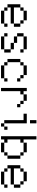

<svg xmlns="http://www.w3.org/2000/svg" viewBox="1480 -2208 728 3728"><g transform="rotate(90 1844.0 -344.0)"><path d="M62.5 -375H125V-312.5H62.5ZM62.5 -312.5H125V-250H62.5ZM62.5 -250H125V-187.5H62.5ZM62.5 -187.5H125V-125H62.5ZM125 -125H187.5V-62.5H125ZM187.5 -62.5H250V0H187.5ZM250 -62.5H312.5V0H250ZM312.5 -62.5H375V0H312.5ZM125 -437.5H187.5V-375H125ZM187.5 -500H250V-437.5H187.5ZM250 -500H312.5V-437.5H250ZM312.5 -500H375V-437.5H312.5ZM375 -437.5H437.5V-375H375ZM437.5 -375H500V-312.5H437.5ZM437.5 -312.5H500V-250H437.5ZM375 -250H437.5V-187.5H375ZM312.5 -250H375V-187.5H312.5ZM250 -250H312.5V-187.5H250ZM187.5 -250H250V-187.5H187.5ZM125 -250H187.5V-187.5H125ZM437.5 -125H500V-62.5H437.5ZM375 -62.5H437.5V0H375Z M625 -437.5H687.5V-375H625ZM687.5 -500H750V-437.5H687.5ZM750 -500H812.5V-437.5H750ZM812.5 -500H875V-437.5H812.5ZM875 -500H937.5V-437.5H875ZM937.5 -437.5H1000V-375H937.5ZM875 -250H937.5V-187.5H875ZM937.5 -125H1000V-62.5H937.5ZM875 -62.5H937.5V0H875ZM812.5 -62.5H875V0H812.5ZM750 -62.5H812.5V0H750ZM625 -125H687.5V-62.5H625ZM687.5 -62.5H750V0H687.5ZM937.5 -187.5H1000V-125H937.5ZM625 -375H687.5V-312.5H625ZM687.5 -312.5H750V-250H687.5ZM812.5 -250H875V-187.5H812.5ZM750 -312.5H812.5V-250H750Z M1125 -375H1187.5V-312.5H1125ZM1125 -312.5H1187.5V-250H1125ZM1125 -250H1187.5V-187.5H1125ZM1125 -187.5H1187.5V-125H1125ZM1187.5 -125H1250V-62.5H1187.5ZM1250 -62.5H1312.5V0H1250ZM1312.5 -62.5H1375V0H1312.5ZM1187.5 -437.5H1250V-375H1187.5ZM1250 -500H1312.5V-437.5H1250ZM1312.5 -500H1375V-437.5H1312.5ZM1375 -500H1437.5V-437.5H1375ZM1437.5 -437.5H1500V-375H1437.5ZM1375 -62.5H1437.5V0H1375ZM1500 -375H1562.5V-312.5H1500ZM1437.5 -62.5H1500V0H1437.5ZM1500 -125H1562.5V-62.5H1500Z M1687.5 -62.5H1750V0H1687.5ZM1687.5 -125H1750V-62.5H1687.5ZM1687.5 -187.5H1750V-125H1687.5ZM1687.5 -250H1750V-187.5H1687.5ZM1687.5 -312.5H1750V-250H1687.5ZM1687.5 -375H1750V-312.5H1687.5ZM1687.5 -437.5H1750V-375H1687.5ZM1687.5 -500H1750V-437.5H1687.5ZM1750 -437.5H1812.5V-375H1750ZM1812.5 -500H1875V-437.5H1812.5ZM1875 -500H1937.5V-437.5H1875ZM2000 -375H2062.5V-312.5H2000ZM1937.5 -437.5H2000V-375H1937.5Z M2375 -562.5H2312.5V-687.5H2375ZM2187.5 -500H2375V-62.5H2312.5V-437.5H2187.5ZM2375 -62.5H2437.5V0H2375ZM2437.5 -125H2500V-62.5H2437.5Z M2625 -687.5H2687.5V-625H2625ZM2625 -625H2687.5V-562.5H2625ZM2625 -562.5H2687.5V-500H2625ZM2625 -500H2687.5V-437.5H2625ZM2625 -437.5H2687.5V-375H2625ZM2625 -375H2687.5V-312.5H2625ZM2625 -312.5H2687.5V-250H2625ZM2625 -250H2687.5V-187.5H2625ZM2625 -187.5H2687.5V-125H2625ZM2625 -125H2687.5V-62.5H2625ZM2625 -62.5H2687.5V0H2625ZM2812.5 -500H2875V-437.5H2812.5ZM2875 -500H2937.5V-437.5H2875ZM2937.5 -437.5H3000V-375H2937.5ZM3000 -375H3062.5V-312.5H3000ZM3000 -312.5H3062.5V-250H3000ZM3000 -250H3062.5V-187.5H3000ZM3000 -187.5H3062.5V-125H3000ZM2937.5 -125H3000V-62.5H2937.5ZM2875 -62.5H2937.5V0H2875ZM2812.5 -62.5H2875V0H2812.5ZM2750 -62.5H2812.5V0H2750ZM2687.5 -125H2750V-62.5H2687.5ZM2750 -500H2812.5V-437.5H2750ZM2687.5 -437.5H2750V-375H2687.5Z M3187.5 -375H3250V-312.5H3187.5ZM3187.5 -312.5H3250V-250H3187.5ZM3187.5 -250H3250V-187.5H3187.5ZM3187.5 -187.5H3250V-125H3187.5ZM3250 -125H3312.5V-62.5H3250ZM3312.5 -62.5H3375V0H3312.5ZM3375 -62.5H3437.5V0H3375ZM3437.5 -62.5H3500V0H3437.5ZM3250 -437.5H3312.5V-375H3250ZM3312.5 -500H3375V-437.5H3312.5ZM3375 -500H3437.5V-437.5H3375ZM3437.5 -500H3500V-437.5H3437.5ZM3500 -437.5H3562.5V-375H3500ZM3562.5 -375H3625V-312.5H3562.5ZM3562.5 -312.5H3625V-250H3562.5ZM3500 -250H3562.5V-187.5H3500ZM3437.5 -250H3500V-187.5H3437.5ZM3375 -250H3437.5V-187.5H3375ZM3312.5 -250H3375V-187.5H3312.5ZM3250 -250H3312.5V-187.5H3250ZM3562.5 -125H3625V-62.5H3562.5ZM3500 -62.5H3562.5V0H3500Z"/></g></svg>

Font: ChillBitmapSE 16px
Style: Regular
Weight: 400
Designer: Designed by Warren2060
Foundry: ChillType
Version: Version 1.000